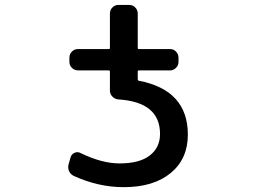

<svg xmlns="http://www.w3.org/2000/svg" viewBox="-20 -774 1040 782"><path d="M297.9 -487.3Q283.2 -487.3 272.9 -497.6Q262.7 -507.8 262.7 -521.5V-539.1Q262.7 -553.7 272.9 -564Q283.2 -574.2 297.9 -574.2H422.9Q427.7 -574.2 427.7 -578.1V-718.8Q427.7 -733.4 438 -743.7Q448.2 -753.9 461.9 -753.9H506.8Q520.5 -753.9 530.8 -743.7Q541 -733.4 541 -718.8V-578.1Q541 -574.2 545.9 -574.2H672.9Q686.5 -574.2 696.8 -564Q707 -553.7 707 -539.1V-521.5Q707 -507.8 696.8 -497.6Q686.5 -487.3 672.9 -487.3H545.9Q541 -487.3 541 -482.4V-451.2Q541 -446.3 544.9 -445.3Q745.1 -407.2 745.1 -225.6Q745.1 -127 675.3 -69.3Q605.5 -11.7 483.4 -11.7Q380.9 -11.7 280.3 -57.6Q266.6 -64.5 260.7 -78.1Q257.8 -85.9 257.8 -93.8Q257.8 -99.6 259.8 -106.4L267.6 -133.8Q271.5 -146.5 284.2 -151.9Q296.9 -157.2 308.6 -150.4Q395.5 -108.4 466.8 -108.4Q547.9 -108.4 589.8 -140.6Q631.8 -172.9 631.8 -228.5Q631.8 -358.4 461.9 -369.1Q448.2 -370.1 438 -380.4Q427.7 -390.6 427.7 -404.3V-482.4Q427.7 -487.3 422.9 -487.3Z"/></svg>

Font: Gen Jyuu Gothic L Monospace Medium
Style: Regular
Weight: 500
Designer: [Source Han Sans]
Ryoko NISHIZUKA  (kana & ideographs); Paul D. Hunt (Latin, Greek & Cyrillic); Wenlong ZHANG  (bopomofo
Version: Version 1.002.20150607